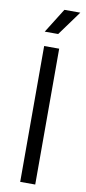

<svg xmlns="http://www.w3.org/2000/svg" viewBox="-96 -891 415 927"><g transform="rotate(10 112.0 -427.5)"><path d="M219.2 -855 131.8 -734.9H65.9L141.1 -855ZM148.9 -666V0H75.2V-666Z"/></g></svg>

Font: Gidolinya
Style: Regular
Weight: 400
Version: Version 1.0.3